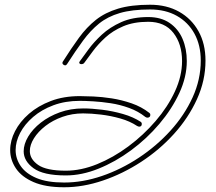

<svg xmlns="http://www.w3.org/2000/svg" viewBox="-20 -780 913 811"><path d="M251 11Q172 11 121.5 -11Q71 -33 47 -69Q23 -105 23 -146Q23 -186 43.5 -226Q64 -266 102.5 -299.5Q141 -333 195 -353.5Q249 -374 317 -374Q338 -374 374 -372.5Q410 -371 452 -364.5Q494 -358 536 -343.5Q578 -329 611 -303Q615 -300 615 -295Q615 -283 602 -283Q599 -283 594 -286Q564 -310 525.5 -324Q487 -338 447.5 -344Q408 -350 373.5 -352Q339 -354 317 -354Q256 -354 206 -335.5Q156 -317 120 -286Q84 -255 65 -218.5Q46 -182 46 -146Q46 -110 67.5 -78.5Q89 -47 134 -28Q179 -9 251 -9Q329 -9 410 -36.5Q491 -64 566 -113.5Q641 -163 700 -228Q759 -293 793.5 -368.5Q828 -444 828 -524Q828 -589 801.5 -637.5Q775 -686 727 -713Q679 -740 614 -740Q538 -740 486.5 -725Q435 -710 398.5 -680.5Q362 -651 330.5 -608Q299 -565 263 -509Q260 -504 255 -504Q250 -504 246 -508.5Q242 -513 245 -519Q281 -576 313.5 -620.5Q346 -665 385 -696Q424 -727 479 -743.5Q534 -760 614 -760Q684 -760 736.5 -730.5Q789 -701 818.5 -648Q848 -595 848 -524Q848 -440 812 -361Q776 -282 715 -214.5Q654 -147 576.5 -96.5Q499 -46 415 -17.5Q331 11 251 11ZM258 -39Q163 -39 121.5 -69.5Q80 -100 80 -141Q80 -171 99 -203Q118 -235 152.5 -262Q187 -289 232.5 -305.5Q278 -322 332 -322Q367 -322 411.5 -316.5Q456 -311 499.5 -298.5Q543 -286 575 -265Q579 -262 579 -257Q579 -245 568 -245Q565 -245 559 -248Q529 -268 488.5 -279.5Q448 -291 406.5 -296Q365 -301 331 -301Q285 -301 244 -286.5Q203 -272 172 -248Q141 -224 123.5 -196Q106 -168 106 -142Q106 -108 141 -83.5Q176 -59 258 -59Q322 -59 390 -86.5Q458 -114 522 -161.5Q586 -209 637.5 -269Q689 -329 719 -394Q749 -459 749 -522Q749 -594 712.5 -641Q676 -688 606 -688Q545 -688 500.5 -669Q456 -650 425 -621.5Q394 -593 372.5 -564Q351 -535 337 -516Q333 -509 323 -509Q319 -509 316 -512Q313 -515 317 -521Q331 -540 353.5 -571Q376 -602 410 -633.5Q444 -665 492 -686.5Q540 -708 606 -708Q660 -708 696.5 -683Q733 -658 751 -616Q769 -574 769 -522Q769 -455 737.5 -387Q706 -319 653 -256.5Q600 -194 533.5 -145Q467 -96 396 -67.5Q325 -39 258 -39Z"/></svg>

Font: Neonderthaw
Style: Regular
Weight: 400
Designer: Robert E. Leuschke
Foundry: Robert E. Leuschke
Version: Version 1.010; ttfautohint (v1.8.3)